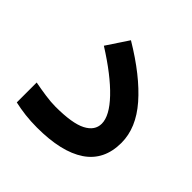

<svg xmlns="http://www.w3.org/2000/svg" viewBox="-133 -615 737 737"><g transform="rotate(45 235.0 -247.0)"><path d="M38.1 -122.6Q68.8 -116.7 99.6 -112.3Q130.4 -107.9 154.8 -107.9Q245.6 -107.9 286.1 -128.9Q326.7 -149.9 326.7 -187.5Q326.7 -230 272.9 -286.4Q219.2 -342.8 120.6 -404.8L179.2 -493.2Q300.3 -420.9 366.2 -345.2Q432.1 -269.5 432.1 -189Q432.1 -94.7 362.8 -47.9Q293.5 -1 161.1 -1Q127.4 -1 96.7 -4.6Q65.9 -8.3 38.1 -14.6Z"/></g></svg>

Font: Vazir Medium FD-WOL
Style: Medium-FD-WOL
Weight: 500
Designer: Saber Rastikerdar
Foundry: Saber Rastikerdar
Version: Version 30.0.0